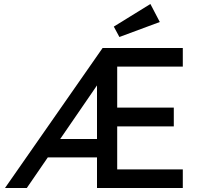

<svg xmlns="http://www.w3.org/2000/svg" viewBox="-20 -940 1009 960"><path d="M5 0 493 -700H894V-607H566V-402H849V-308H566V-93H894V0H465V-153H219L114 0ZM281 -245H465V-513ZM549 -807 732 -920 779 -830 577 -755Z"/></svg>

Font: Easer Grotesk
Style: Regular
Weight: 400
Designer: Boardeaser, Bonnie Shaver-Troup, Thomas Jockin
Foundry: Lexend
Version: Version 1.008;Glyphs 3.1.2 (3151)